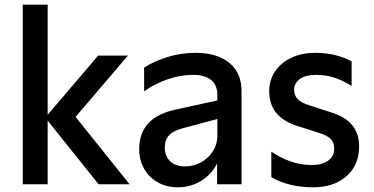

<svg xmlns="http://www.w3.org/2000/svg" viewBox="-20 -785 1593 818"><path d="M183 -271V0H77V-765H183V-296L398 -548H525L302 -287L532 0H400Z M573 -150Q573 -285 728 -318L906 -357V-381Q906 -423 879 -444.5Q852 -466 804 -466Q749 -466 695 -447.5Q641 -429 594 -396V-497Q637 -525 695 -542.5Q753 -560 812 -560Q904 -560 956.5 -517.5Q1009 -475 1009 -398V0H905V-89Q882 -42 837 -14.5Q792 13 738 13Q690 13 652.5 -8Q615 -29 594 -66Q573 -103 573 -150ZM768 -76Q805 -76 836.5 -93.5Q868 -111 887 -140.5Q906 -170 906 -206V-278L760 -239Q718 -228 700 -208.5Q682 -189 682 -156Q682 -120 705 -98Q728 -76 768 -76Z M1136 -30V-139Q1220 -82 1308 -82Q1352 -82 1378 -100.5Q1404 -119 1404 -151Q1404 -179 1388 -194Q1372 -209 1333 -221L1254 -246Q1190 -265 1158.5 -302Q1127 -339 1127 -397Q1127 -444 1152 -481Q1177 -518 1221.5 -539Q1266 -560 1324 -560Q1409 -560 1478 -524V-419Q1437 -444 1402 -455Q1367 -466 1327 -466Q1281 -466 1257 -448Q1233 -430 1233 -402Q1233 -379 1248 -363Q1263 -347 1296 -337L1394 -305Q1510 -269 1510 -162Q1510 -82 1456.5 -34.5Q1403 13 1314 13Q1211 13 1136 -30Z"/></svg>

Font: Application Medium
Style: Regular
Weight: 500
Designer: Wei Huang
Foundry: Wei Huang
Version: Version 0.012